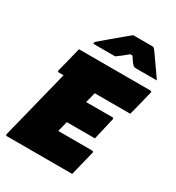

<svg xmlns="http://www.w3.org/2000/svg" viewBox="-220 -1077 1104 1207"><g transform="rotate(30 332.5 -473.5)"><path d="M18 0Q8 0 10 -11L135 -510H100Q95 -510 93 -513.5Q91 -517 92 -521Q105 -570 115 -610.5Q125 -651 137 -700H656Q661 -700 663.5 -696.5Q666 -693 664 -689Q652 -640 642 -599.5Q632 -559 619 -510H361Q359 -502 357 -494Q350 -466 342 -435H533Q538 -435 540 -431.5Q542 -428 541 -424Q532 -384 522.5 -344.5Q513 -305 504 -265H300Q295 -246 290.5 -227.5Q286 -209 281 -190H527Q532 -190 535 -187Q538 -184 536 -179Q525 -134 514 -89.5Q503 -45 492 0ZM388 -947H527Q535 -947 539 -943.5Q543 -940 552 -928Q559 -918 578 -891Q597 -864 619.5 -832Q642 -800 659 -775H510Q499 -775 494 -777Q489 -779 484 -784Q479 -789 470.5 -800.5Q462 -812 448 -834H432Q406 -812 389 -799Q372 -786 356 -775H206Q195 -775 197 -783Q199 -787 202.5 -791Q206 -795 222 -808Q236 -820 258.5 -839Q281 -858 306 -879Q331 -900 353.5 -918.5Q376 -937 388 -947Z"/></g></svg>

Font: Recursive Mn Lnr St XBk
Style: Italic
Weight: 1000
Italic angle: -15°
Monospace: yes
Version: Version 1.079;hotconv 1.0.112;makeotfexe 2.5.65598; ttfautoh